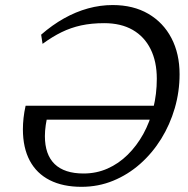

<svg xmlns="http://www.w3.org/2000/svg" viewBox="-20 -712 726 742"><path d="M79 -303.5H611L595 -249.5H140L166.5 -276.5Q160 -251.5 156.8 -228.8Q153.5 -206 153.5 -186Q153.5 -114.5 191.2 -78Q229 -41.5 303 -41.5Q352.5 -41.5 395.5 -60.5Q438.5 -79.5 473.5 -114Q508.5 -148.5 533.8 -194.2Q559 -240 572.5 -294.5Q586 -349 586 -407.5Q586 -474 562 -522.2Q538 -570.5 492.8 -596.5Q447.5 -622.5 382.5 -622.5Q333.5 -622.5 293.5 -613.8Q253.5 -605 217.8 -587.5Q182 -570 144.5 -542.5L139 -578Q182 -615.5 227.5 -641Q273 -666.5 320.2 -679.5Q367.5 -692.5 415.5 -692.5Q495 -692.5 553 -658.8Q611 -625 642.5 -564.8Q674 -504.5 674 -425Q674 -358 655.5 -294.2Q637 -230.5 602.8 -175.2Q568.5 -120 521.5 -78.5Q474.5 -37 417.2 -13.5Q360 10 295 10Q223 10 172.2 -15.8Q121.5 -41.5 95 -91.2Q68.5 -141 68.5 -212.5Q68.5 -233.5 71 -256.2Q73.5 -279 79 -303.5Z"/></svg>

Font: Newsreader
Style: Italic
Weight: 400
Italic angle: -17°
Designer: Hugues Gentile
Foundry: Production Type
Version: Version 1.003